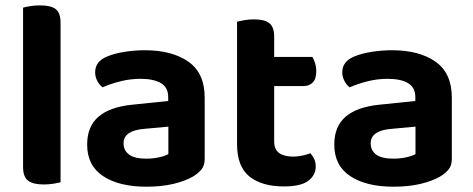

<svg xmlns="http://www.w3.org/2000/svg" viewBox="-20 -679 1759 714"><path d="M65.8 -264 205.2 -259.9V-1.3Q196.3 1.3 179.3 4.1Q162.4 7 142.5 7Q103 7 84.4 -7.1Q65.8 -21.2 65.8 -58.1ZM205.2 -188.3 65.8 -192V-650.6Q74.8 -653.3 91.9 -656.1Q109 -659 128.6 -659Q169.1 -659 187.1 -645.2Q205.2 -631.4 205.2 -593.9Z M524.2 -89Q549.7 -89 572.6 -94.2Q595.5 -99.4 606.1 -106V-208.1L516.5 -199.8Q480.3 -197.1 459.9 -184Q439.5 -171 439.5 -145.5Q439.5 -119.7 459.8 -104.3Q480.1 -89 524.2 -89ZM518.6 -492.2Q620.1 -492.2 680.7 -449.5Q741.2 -406.9 741.2 -316.3V-87.9Q741.2 -63.2 728.8 -48.4Q716.3 -33.6 697.3 -22.3Q668.1 -5.4 624.1 5Q580.1 15.3 524.2 15.3Q422.9 15.3 363.5 -24Q304.1 -63.3 304.1 -141.2Q304.1 -208.9 346.3 -245Q388.5 -281.2 470.7 -289.5L605.5 -303.5V-317.6Q605.5 -353.8 578.5 -369.8Q551.4 -385.9 502.4 -385.9Q464 -385.9 427.2 -376.5Q390.4 -367.2 361.4 -354.2Q350.1 -362.5 341.9 -377.9Q333.8 -393.4 333.8 -410Q333.8 -450.5 377.3 -468.4Q405.6 -480.5 443.7 -486.3Q481.9 -492.2 518.6 -492.2Z M861.5 -264H999.6V-153.1Q999.6 -123 1018.3 -109.8Q1037 -96.6 1070.4 -96.6Q1086.1 -96.6 1103.8 -100.2Q1121.5 -103.9 1134.1 -109.3Q1142.1 -100.7 1148.1 -88.4Q1154.1 -76.1 1154.1 -59.4Q1154.1 -27.5 1126.4 -6.6Q1098.8 14.3 1035.6 14.3Q953.8 14.3 907.6 -22.6Q861.5 -59.6 861.5 -143.4ZM948 -358.9V-467.2H1141.8Q1146.8 -459.2 1151.4 -444.9Q1156.1 -430.7 1156.1 -414.1Q1156.1 -385.5 1143.1 -372.2Q1130.2 -358.9 1108.2 -358.9ZM999.6 -238H861.5V-598Q870.4 -600.6 887.5 -603.8Q904.6 -607 923.9 -607Q963.4 -607 981.5 -592.9Q999.6 -578.7 999.6 -541.9Z M1443.2 -89Q1468.7 -89 1491.6 -94.2Q1514.5 -99.4 1525.1 -106V-208.1L1435.5 -199.8Q1399.3 -197.1 1378.9 -184Q1358.5 -171 1358.5 -145.5Q1358.5 -119.7 1378.8 -104.3Q1399.1 -89 1443.2 -89ZM1437.6 -492.2Q1539.1 -492.2 1599.7 -449.5Q1660.2 -406.9 1660.2 -316.3V-87.9Q1660.2 -63.2 1647.8 -48.4Q1635.3 -33.6 1616.3 -22.3Q1587.1 -5.4 1543.1 5Q1499.1 15.3 1443.2 15.3Q1341.9 15.3 1282.5 -24Q1223.1 -63.3 1223.1 -141.2Q1223.1 -208.9 1265.3 -245Q1307.5 -281.2 1389.7 -289.5L1524.5 -303.5V-317.6Q1524.5 -353.8 1497.5 -369.8Q1470.4 -385.9 1421.4 -385.9Q1383 -385.9 1346.2 -376.5Q1309.4 -367.2 1280.4 -354.2Q1269.1 -362.5 1260.9 -377.9Q1252.8 -393.4 1252.8 -410Q1252.8 -450.5 1296.3 -468.4Q1324.6 -480.5 1362.7 -486.3Q1400.9 -492.2 1437.6 -492.2Z"/></svg>

Font: Baloo Tamma 2
Style: Regular
Weight: 400
Designer: Divya Kowshik, Shuchita Grover and Ek Type
Foundry: Ek Type
Version: Version 1.700